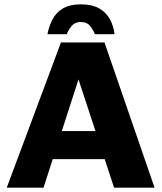

<svg xmlns="http://www.w3.org/2000/svg" viewBox="-20 -862 742 882"><path d="M11 0 260 -667H460L690 0H504L295 -636L388 -644L180 0ZM159 -131 193 -260H491L508 -131ZM351 -842Q301 -842 269.5 -823.5Q238 -805 221.5 -773.5Q205 -742 198 -705H287Q293 -723 308.5 -742Q324 -761 351 -761Q380 -761 394.5 -742Q409 -723 416 -705H506Q502 -742 485 -773.5Q468 -805 435.5 -823.5Q403 -842 351 -842Z"/></svg>

Font: Maven Pro ExtraBold
Style: Regular
Weight: 800
Designer: Joe Prince
Foundry: Joe Prince
Version: Version 2.100